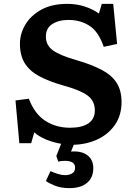

<svg xmlns="http://www.w3.org/2000/svg" viewBox="-20 -734 706 992"><path d="M339 238Q295 238 263 225Q231 212 217 201L241 150Q258 158 278.5 164.5Q299 171 316 171Q337 171 352.5 162Q368 153 368 132Q368 97 315 97Q296 97 281 101L271 72L296 9Q255 2 218.5 -13Q182 -28 157 -50L141 6H80L60 -215L129 -224Q159 -145 214.5 -109.5Q270 -74 342 -74Q403 -74 436.5 -96.5Q470 -119 470 -164Q470 -212 433 -240Q396 -268 305 -293Q231 -314 181.5 -341Q132 -368 107.5 -408Q83 -448 83 -508Q83 -559 110.5 -606Q138 -653 192.5 -683.5Q247 -714 328 -714Q376 -714 417.5 -700.5Q459 -687 491 -664L506 -714H565L585 -507L516 -492Q489 -571 442 -601Q395 -631 334 -631Q283 -631 250 -609.5Q217 -588 217 -545Q217 -500 254 -473.5Q291 -447 376 -423Q455 -400 506.5 -372.5Q558 -345 583 -305.5Q608 -266 608 -206Q608 -139 574.5 -90Q541 -41 485 -14.5Q429 12 361 14L347 49Q401 45 431.5 68Q462 91 462 135Q462 184 429.5 211Q397 238 339 238Z"/></svg>

Font: Literata 7pt SemiBold
Style: Regular
Weight: 600
Designer: Latin by Veronika Burian and Jose Scaglione. Greek by Irene Vlachou. Cyrillic by Vera Evstafieva.
Foundry: TypeTogether
Version: Version 3.002